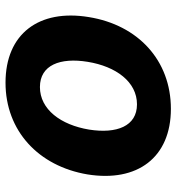

<svg xmlns="http://www.w3.org/2000/svg" viewBox="6 -598 603 654"><g transform="rotate(90 307.0 -271.5)"><path d="M262.1 10.7C426.1 10.7 546.5 -101.6 574.6 -268.5C601.9 -438.2 517.4 -552.6 351.2 -552.6C186.1 -552.6 65.7 -440.7 38.7 -273.1C10.7 -103.7 95.2 10.7 262.1 10.7ZM191.1 -269.2C206.7 -365.4 259.2 -437.1 335.9 -437.1C410.5 -437.1 436.8 -367.9 421.9 -273.8C405.9 -177.6 353.3 -106.5 277 -106.5C202.1 -106.5 175.8 -175.4 191.1 -269.2Z"/></g></svg>

Font: Margiela Sans
Style: Bold Italic
Weight: 700
Italic angle: -9.39999°
Designer: Stefan Endress, Andreas Faust
Version: Version 1.100;FEAKit 1.0